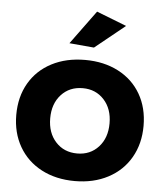

<svg xmlns="http://www.w3.org/2000/svg" viewBox="-54 -813 741 867"><g transform="rotate(5 316.5 -379.5)"><path d="M605 -269Q605 -188 569 -125.5Q533 -63 467.5 -28.5Q402 6 317 6Q231 6 165.5 -28.5Q100 -63 64 -125.5Q28 -188 28 -269Q28 -351 64 -413Q100 -475 165.5 -509Q231 -543 317 -543Q402 -543 467.5 -509Q533 -475 569 -413Q605 -351 605 -269ZM182 -267Q182 -201 219.5 -160Q257 -119 317 -119Q376 -119 413.5 -160Q451 -201 451 -267Q451 -333 413.5 -374Q376 -415 317 -415Q257 -415 219.5 -374Q182 -333 182 -267ZM351 -765 487 -712 351 -602 239 -612Z"/></g></svg>

Font: Montserrat SemiBold
Style: Regular
Weight: 600
Designer: Julieta Ulanovsky
Foundry: Julieta Ulanovsky
Version: Version 6.001